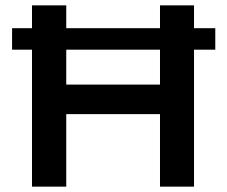

<svg xmlns="http://www.w3.org/2000/svg" viewBox="-20 -695 847 715"><path d="M99.2 0V-510H25V-590H99.2V-675H226.7V-590H575.8V-675H702.5V-590H781.7V-510H702.5V0H575.8V-270H226.7V0ZM226.7 -380H575.8V-510H226.7Z"/></svg>

Font: Funnel Display SemiBold
Style: Regular
Weight: 600
Designer: NORD ID, Kristian Moeller
Foundry: Dicotype
Version: Version 1.000